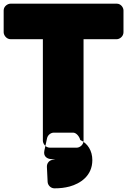

<svg xmlns="http://www.w3.org/2000/svg" viewBox="-38 -768 694 1048"><path d="M599 -554H418V0C418 23 397 38 381 38H234C211 38 196 16 196 0V-554H20C-3 -554 -18 -576 -18 -592V-711C-18 -734 4 -748 20 -748H599C622 -748 636 -727 636 -711V-592C636 -569 615 -554 599 -554ZM400 -4C395 -24 378 -44 361 -44H256C239 -44 223 -31 219 -14L204 55C197 88 223 99 238 100C248 101 256 102 264 103C261 103 259 104 255 104C231 104 217 123 218 143L222 225C223 243 239 260 259 260C290 260 315 257 342 250C400 234 466 192 466 106C466 55 441 15 400 -4Z"/></svg>

Font: Asimov Print
Style: E
Weight: 500
Designer: Google
Version: Version 2.000980; 2014